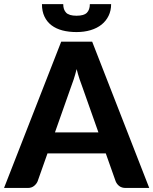

<svg xmlns="http://www.w3.org/2000/svg" viewBox="-29 -932 760 952"><path d="M459 -275.5 380.5 -497.5Q373.5 -515 365.8 -538.5Q358 -562 351 -589.5Q344 -561.5 336.2 -537.8Q328.5 -514 321.5 -496.5L243.5 -275.5ZM711 0H594.5Q575 0 562.8 -9.2Q550.5 -18.5 544.5 -33L495.5 -171.5H206.5L157.5 -33Q152.5 -20.5 140 -10.2Q127.5 0 108.5 0H-9L274.5 -725.5H428ZM350.5 -773Q312 -773 280.5 -781.2Q249 -789.5 226.5 -806.5Q204 -823.5 191.5 -849.8Q179 -876 179 -911.5H284.5Q284.5 -884 299 -869Q313.5 -854 350.5 -854Q387.5 -854 402 -869Q416.5 -884 416.5 -911.5H522Q522 -879.5 509.5 -853.8Q497 -828 474.5 -810Q452 -792 420.2 -782.5Q388.5 -773 350.5 -773Z"/></svg>

Font: LatoLatin Heavy
Style: Regular
Weight: 800
Designer: Lukasz Dziedzic with Adam Twardoch and Botio Nikoltchev
Foundry: tyPoland Lukasz Dziedzic
Version: Version 2.015; 2015-08-06; http://www.latofonts.com/